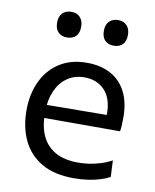

<svg xmlns="http://www.w3.org/2000/svg" viewBox="-83 -783 692 858"><g transform="rotate(10 263.5 -354.5)"><path d="M310.2 10.8Q221.2 10.8 163.6 -23.1Q106 -57 78 -116.1Q50 -175.1 50 -251Q50 -326 77.5 -384Q104.9 -442 156.4 -474.8Q207.8 -507.6 279.6 -507.6Q342.3 -507.6 387.7 -483.1Q433.1 -458.7 457.5 -411.2Q482 -363.8 482 -294.6Q482 -276.1 481.2 -261.3Q480.5 -246.4 478 -231.6L405.5 -268.2Q406.5 -275.8 406.8 -283.1Q407.1 -290.5 407.1 -297.4Q407.1 -368.1 372.1 -404.8Q337.1 -441.5 280.6 -441.5Q235.1 -441.5 202.2 -418.2Q169.3 -395 151.5 -354.1Q133.6 -313.2 133.6 -260.6V-249Q133.6 -191.1 153.6 -149Q173.5 -106.9 214.3 -84.1Q255.2 -61.3 318 -61.3Q341.5 -61.3 367.6 -65.1Q393.8 -69 419.7 -77.1Q445.7 -85.2 469 -98.1L472.6 -23.4Q453.6 -13.1 428.5 -5.4Q403.4 2.3 373.3 6.5Q343.3 10.8 310.2 10.8ZM84.6 -231.6V-290.5L427.3 -293.5L478 -274.4V-231.6ZM382.9 -603.4Q358.5 -603.4 343.6 -618Q328.8 -632.7 328.8 -661.6Q328.8 -689.8 343.9 -704.8Q359 -719.8 383.9 -719.8Q409.1 -719.8 423.6 -704.1Q438.1 -688.4 438.1 -661.6Q438.1 -632.7 423.4 -618Q408.7 -603.4 382.9 -603.4ZM170.9 -603.4Q146.4 -603.4 131.6 -618Q116.7 -632.7 116.7 -661.6Q116.7 -689.8 131.8 -704.8Q146.9 -719.8 171.9 -719.8Q197.1 -719.8 211.5 -704.1Q226 -688.4 226 -661.6Q226 -632.7 211.4 -618Q196.7 -603.4 170.9 -603.4Z"/></g></svg>

Font: Commissioner Thin
Style: Regular
Weight: 100
Designer: Kostas Bartsokas
Foundry: Kostas Bartsokas
Version: Version 1.001;gftools[0.9.23]